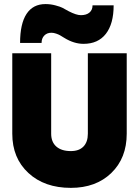

<svg xmlns="http://www.w3.org/2000/svg" viewBox="-20 -910 679 938"><path d="M202.1 -890.1Q227.5 -890.1 251.5 -883.5Q275.4 -877 284.2 -872.3Q293 -867.7 315.9 -855Q353 -835.9 375 -835.9Q401.9 -835.9 417 -848.6Q432.1 -861.3 432.1 -883.8H535.2Q535.2 -793.5 497.1 -744.6Q459 -695.8 388.2 -695.8Q341.3 -695.8 293.9 -725.1Q279.8 -733.9 272.9 -737.8Q266.1 -741.7 254.2 -745.8Q242.2 -750 231 -750Q209.5 -750 196.3 -736.3Q183.1 -722.7 183.1 -700.2H78.1Q78.1 -793.9 109.6 -842Q141.1 -890.1 202.1 -890.1ZM40 -649.9H230V-256.8Q230 -216.3 255.1 -194.1Q280.3 -171.9 326.2 -171.9Q366.2 -171.9 387.7 -194.1Q409.2 -216.3 409.2 -256.8V-649.9H599.1V-256.8Q599.1 -137.7 523.9 -64.9Q448.7 7.8 326.2 7.8Q197.3 7.8 118.7 -64.9Q40 -137.7 40 -256.8Z"/></svg>

Font: Overused Grotesk Black
Style: Regular
Weight: 900
Version: Version 0.002